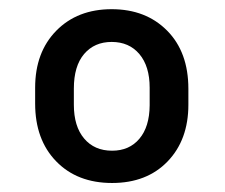

<svg xmlns="http://www.w3.org/2000/svg" viewBox="-20 -741 497 424"><path d="M143.1 -509.8Q143.1 -461.9 165.8 -435.1Q188.5 -408.2 227.5 -408.2Q265.6 -408.2 287.8 -434.6Q310.1 -460.9 310.5 -508.3V-547.4Q310.5 -594.7 287.8 -621.6Q265.1 -648.4 226.6 -648.4Q188.5 -648.4 165.8 -621.8Q143.1 -595.2 143.1 -545.4ZM57.6 -547.4Q57.6 -625.5 104.2 -673.1Q150.9 -720.7 226.6 -720.7Q302.2 -720.7 349.1 -673.3Q396 -626 396 -544.9V-509.8Q396 -432.1 350.1 -384.5Q304.2 -336.9 227.5 -336.9Q150.4 -336.9 104 -384.8Q57.6 -432.6 57.6 -512.2Z"/></svg>

Font: MAUL Bold
Style: Bold
Weight: 700
Designer: MAUL
Version: Version 1.0; 2020; ttfautohint (v1.8.3)